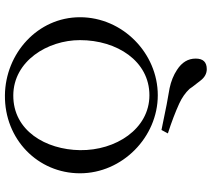

<svg xmlns="http://www.w3.org/2000/svg" viewBox="-60 -794 860 780"><g transform="rotate(90 370.0 -404.0)"><path d="M522 -656C475 -671 434 -687 401 -702C377 -713 357 -727 341 -744C341 -745 330 -760 307 -789C294 -806 278 -814 261 -814C232 -814 218 -799 218 -769C218 -738 233 -713 264 -693C285 -679 310 -669 338 -663L405 -651L508 -630ZM684 -299C684 -471 537 -615 367 -615C196 -615 50 -472 50 -299C50 -127 197 4 367 6C546 8 684 -128 684 -299ZM590 -299C588 -160 511 -27 367 -28C228 -29 143 -167 143 -299C143 -449 228 -581 367 -581C504 -581 592 -444 590 -299Z"/></g></svg>

Font: GFS Ignacio
Style: Regular
Weight: 400
Designer: George D. Matthiopoulos
Foundry: George D. Matthiopoulos
Version: Version 1.000